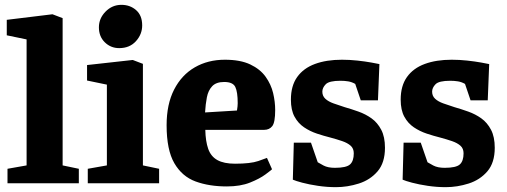

<svg xmlns="http://www.w3.org/2000/svg" viewBox="-20 -758 2096 794"><path d="M11 0V-60L90 -74V-595L8 -612V-676L197 -699L239 -683V-74L306 -60V0Z M343 0V-60L422 -74V-408L340 -425V-489L529 -510L571 -494V-74L638 -60V0ZM473 -559Q438 -559 413.5 -583Q389 -607 389 -645Q389 -682 416.5 -710Q444 -738 482 -738Q518 -738 543 -716Q568 -694 568 -653Q568 -616 542 -587.5Q516 -559 473 -559Z M918 13Q845 13 789 -7.5Q733 -28 701 -83Q669 -138 669 -240Q669 -327 700 -387.5Q731 -448 785.5 -479.5Q840 -511 910 -511Q974 -511 1015 -491.5Q1056 -472 1078.5 -440.5Q1101 -409 1109.5 -373Q1118 -337 1118 -303Q1118 -252 1106 -236.5Q1094 -221 1072 -221H829Q830 -174 841 -142.5Q852 -111 879 -96Q906 -81 952 -81Q1016 -81 1048 -92Q1080 -103 1084 -105L1105 -58Q1101 -54 1077.5 -36.5Q1054 -19 1014 -3Q974 13 918 13ZM828 -293 960 -301Q963 -319 963 -331Q963 -378 953 -398.5Q943 -419 907 -419Q874 -419 857.5 -401.5Q841 -384 835.5 -355.5Q830 -327 828 -293Z M1369 16Q1332 16 1295 10.5Q1258 5 1230 -2.5Q1202 -10 1191 -15L1195 -168H1266L1294 -87Q1300 -83 1318 -73.5Q1336 -64 1365 -64Q1412 -64 1427.5 -78Q1443 -92 1443 -124Q1443 -144 1430 -155.5Q1417 -167 1395 -174.5Q1373 -182 1347 -189Q1319 -196 1290.5 -205.5Q1262 -215 1237.5 -231.5Q1213 -248 1198 -275.5Q1183 -303 1183 -346Q1183 -403 1209 -439.5Q1235 -476 1282.5 -493.5Q1330 -511 1394 -511Q1426 -511 1458 -507.5Q1490 -504 1515 -499.5Q1540 -495 1549 -493L1543 -343H1472L1449 -411Q1435 -419 1420 -421.5Q1405 -424 1388 -424Q1341 -424 1327 -409.5Q1313 -395 1313 -379Q1313 -361 1325.5 -349.5Q1338 -338 1359 -330.5Q1380 -323 1405 -315Q1433 -307 1462.5 -296.5Q1492 -286 1516.5 -268.5Q1541 -251 1556.5 -221.5Q1572 -192 1572 -147Q1572 -85 1541.5 -49.5Q1511 -14 1464 1Q1417 16 1369 16Z M1823 16Q1786 16 1749 10.5Q1712 5 1684 -2.5Q1656 -10 1645 -15L1649 -168H1720L1748 -87Q1754 -83 1772 -73.5Q1790 -64 1819 -64Q1866 -64 1881.5 -78Q1897 -92 1897 -124Q1897 -144 1884 -155.5Q1871 -167 1849 -174.5Q1827 -182 1801 -189Q1773 -196 1744.5 -205.5Q1716 -215 1691.5 -231.5Q1667 -248 1652 -275.5Q1637 -303 1637 -346Q1637 -403 1663 -439.5Q1689 -476 1736.5 -493.5Q1784 -511 1848 -511Q1880 -511 1912 -507.5Q1944 -504 1969 -499.5Q1994 -495 2003 -493L1997 -343H1926L1903 -411Q1889 -419 1874 -421.5Q1859 -424 1842 -424Q1795 -424 1781 -409.5Q1767 -395 1767 -379Q1767 -361 1779.5 -349.5Q1792 -338 1813 -330.5Q1834 -323 1859 -315Q1887 -307 1916.5 -296.5Q1946 -286 1970.5 -268.5Q1995 -251 2010.5 -221.5Q2026 -192 2026 -147Q2026 -85 1995.5 -49.5Q1965 -14 1918 1Q1871 16 1823 16Z"/></svg>

Font: Faustina Light ExtraBold
Style: Regular
Weight: 800
Version: Version 1.200